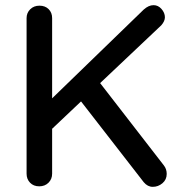

<svg xmlns="http://www.w3.org/2000/svg" viewBox="-20 -722 703 744"><path d="M626 -48Q626 -26 609.5 -12Q593 2 572 2Q552 2 537 -16L294 -329L182 -223V-49Q182 -28 168 -14Q154 0 132 0Q110 0 96.5 -14Q83 -28 83 -49V-652Q83 -672 97 -686Q111 -700 133 -700Q155 -700 168.5 -686.5Q182 -673 182 -652V-341L537 -685Q556 -702 575 -702Q593 -702 606 -687Q619 -672 619 -655Q619 -640 605 -624L368 -400L615 -81Q626 -67 626 -48Z"/></svg>

Font: Quicksand Medium
Style: Regular
Weight: 500
Designer: Andrew Paglinawan
Foundry: Andrew Paglinawan
Version: Version 3.000